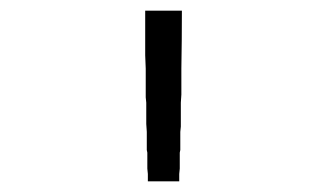

<svg xmlns="http://www.w3.org/2000/svg" viewBox="-20 -792 615 361"><path d="M258 -451V-455V-465L257 -475V-485V-495V-505L256 -510V-520V-535V-544L255 -559V-574V-584V-599L254 -609V-623V-648V-663L253 -688V-698V-712V-722Q253 -747 253 -772H322Q322 -717 321 -663V-648V-623V-614L320 -599V-589V-584V-574V-569V-559V-554L319 -544V-535V-520V-510L318 -505V-495V-485V-475L317 -465V-455V-451Z"/></svg>

Font: Jozsika Light
Style: Regular
Weight: 300
Monospace: yes
Designer: Belleve Invis
Foundry: Belleve Invis
Version: 2.1.0